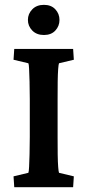

<svg xmlns="http://www.w3.org/2000/svg" viewBox="-20 -776 362 796"><path d="M39.1 0 36.1 -44.9 97.7 -59.6Q99.6 -64.5 100.6 -84Q101.6 -103.5 102.5 -135.7Q103.5 -168 103.5 -208V-364.3Q103.5 -406.2 102.5 -438.5Q101.6 -470.7 100.6 -490.7Q99.6 -510.7 97.7 -513.7L36.1 -528.3L39.1 -573.2H283.2L286.1 -528.3L224.6 -513.7Q222.7 -509.8 221.2 -490.2Q219.7 -470.7 219.2 -439Q218.8 -407.2 218.8 -364.3V-208Q218.8 -167 219.2 -135.3Q219.7 -103.5 221.2 -84Q222.7 -64.5 224.6 -59.6L286.1 -44.9L283.2 0ZM162.1 -630.9Q131.8 -630.9 113.8 -649.4Q95.7 -668 95.7 -693.4Q95.7 -718.8 113.8 -737.3Q131.8 -755.9 162.1 -755.9Q192.4 -755.9 209.5 -737.3Q226.6 -718.8 226.6 -693.4Q226.6 -668 209.5 -649.4Q192.4 -630.9 162.1 -630.9Z"/></svg>

Font: Crimson Pro SemiBold
Style: Regular
Weight: 600
Designer: Jacques Le Bailly
Foundry: Baron von Fonthausen
Version: Version 1.003